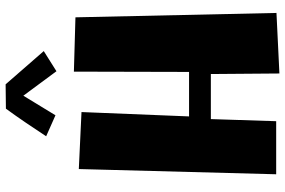

<svg xmlns="http://www.w3.org/2000/svg" viewBox="-182 -796 990 666"><g transform="rotate(-90 313.0 -463.0)"><path d="M225.6 0 232.9 -226.6H389.2L391.1 11.2L601.1 1L585.9 -696.3L397.5 -701.7L396.5 -302.2H242.2L257.3 -675.3L59.6 -684.6L41.5 0ZM246.1 -765.6 314 -877 398.9 -762.2 468.8 -806.2 353.5 -938.5 269 -937.5C235.8 -892.1 204.1 -844.7 173.3 -797.9Z"/></g></svg>

Font: Luckiest Guy
Style: Regular
Weight: 400
Designer: Astigmatic (AOETI)
Foundry: Astigmatic (AOETI)
Version: Version 1.001